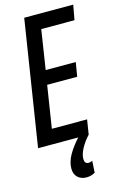

<svg xmlns="http://www.w3.org/2000/svg" viewBox="-139 -759 658 1037"><g transform="rotate(-15 190.0 -240.0)"><path d="M-2 0 108 -700H382L367 -617H181L147 -397H315L302 -318H134L97 -82H294L281 0ZM228 -6 281 0Q253 30 236 62Q219 94 219 119Q219 147 241 147Q253 147 263 141L259 207Q237 220 211 220Q181 220 162 202.5Q143 185 143 153Q143 116 165.5 76.5Q188 37 228 -6Z"/></g></svg>

Font: Georama Condensed Medium
Style: Italic
Weight: 500
Width: 3
Italic angle: -9°
Designer: Jean-Baptiste Levee
Foundry: Production Type
Version: Version 1.000